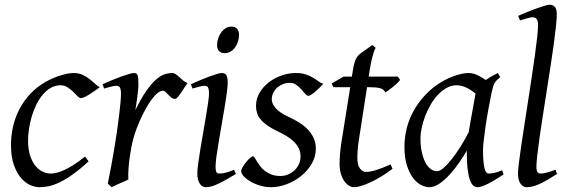

<svg xmlns="http://www.w3.org/2000/svg" viewBox="-20 -762 2369 802"><path d="M397 -397.9Q386.7 -390.6 375.2 -382.3Q363.8 -374 353 -367.4Q342.3 -360.8 332.8 -356.4Q323.2 -352.1 316.9 -352.1Q311.5 -352.1 303.7 -360.4Q295.9 -368.7 285.4 -378.9Q274.9 -389.2 261.7 -397.5Q248.5 -405.8 232.9 -405.8Q210.4 -405.8 191.9 -395Q173.3 -384.3 158.2 -366.2Q143.1 -348.1 131.6 -324.5Q120.1 -300.8 112.5 -275.1Q105 -249.5 101.1 -223.6Q97.2 -197.8 97.2 -174.8Q97.2 -143.1 104.2 -117.7Q111.3 -92.3 124 -74.5Q136.7 -56.6 154.3 -46.9Q171.9 -37.1 192.9 -37.1Q201.7 -37.1 215.3 -40Q229 -43 246.8 -51Q264.6 -59.1 286.6 -72.8Q308.6 -86.4 335 -107.9Q338.9 -102.5 343.3 -97.2Q347.7 -91.8 350.1 -87.9Q312 -53.2 281.7 -32Q251.5 -10.7 226.8 0.7Q202.1 12.2 182.4 16.1Q162.6 20 145 20Q128.4 20 107.9 11.7Q87.4 3.4 69.1 -17.1Q50.8 -37.6 38.3 -71.8Q25.9 -106 25.9 -157.2Q25.9 -189.9 32.7 -224.9Q39.6 -259.8 54.9 -293.2Q70.3 -326.7 95 -356.9Q119.6 -387.2 155.8 -411.1Q169.4 -419.9 186 -428.2Q202.6 -436.5 220.5 -442.9Q238.3 -449.2 255.6 -453.1Q272.9 -457 288.1 -457Q309.6 -457 326.4 -448.7Q343.3 -440.4 356.4 -429.9Q369.6 -419.4 379.6 -409.9Q389.6 -400.4 397 -397.9Z M763.2 -415Q757.3 -407.2 750.2 -396Q743.2 -384.8 736.1 -374.3Q729 -363.8 722.7 -356.4Q716.3 -349.1 711.4 -349.1Q702.1 -349.1 695.6 -354.5Q689 -359.9 683.3 -366Q677.7 -372.1 672.1 -377.4Q666.5 -382.8 659.2 -382.8Q646.5 -382.8 629.6 -365.5Q612.8 -348.1 595.9 -320.1Q579.1 -292 563.7 -257.1Q548.3 -222.2 538.1 -187Q532.7 -168.5 528.6 -146.2Q524.4 -124 521.2 -100.6Q518.1 -77.1 516.6 -54.4Q515.1 -31.7 516.1 -12.2Q509.8 -8.8 500.2 -4.6Q490.7 -0.5 480.7 3.9Q470.7 8.3 461.4 12.5Q452.1 16.6 446.3 20L430.2 4.9Q437.5 -29.8 444.3 -66.9Q451.2 -104 457.3 -140.9Q463.4 -177.7 468.5 -212.9Q473.6 -248 477.3 -278.3Q481 -308.6 483.2 -332.5Q485.4 -356.4 485.4 -371.1Q485.4 -382.3 483.6 -388.9Q481.9 -395.5 479.2 -398.7Q476.6 -401.9 472.9 -402.8Q469.2 -403.8 465.3 -403.8Q460.4 -403.8 452.1 -402.1Q443.8 -400.4 435.5 -397.9Q425.8 -395.5 415 -392.1L408.2 -410.2Q428.7 -419.4 449.5 -428Q470.2 -436.5 488.3 -442.9Q506.3 -449.2 519.8 -453.1Q533.2 -457 539.1 -457Q545.9 -457 549.8 -454.6Q553.7 -452.1 555.4 -446Q557.1 -439.9 557.6 -429Q558.1 -418 558.1 -400.9Q558.1 -395.5 556.6 -382.8Q555.2 -370.1 553.2 -355.2Q551.3 -340.3 549.1 -325.7Q546.9 -311 545.4 -301.8Q568.8 -350.1 589.8 -380.4Q610.8 -410.6 629.6 -427.7Q648.4 -444.8 665.5 -450.9Q682.6 -457 698.2 -457Q707 -457 714.1 -452.1Q721.2 -447.3 728.5 -440.4Q735.8 -433.6 744.1 -426.5Q752.4 -419.4 763.2 -415Z M965.3 -35.2Q942.4 -21.5 924.1 -11.2Q905.8 -1 890.6 6.1Q875.5 13.2 863.3 16.6Q851.1 20 840.3 20Q823.7 20 814 4.6Q804.2 -10.7 804.2 -37.1Q804.2 -51.8 807.9 -78.9Q811.5 -106 816.9 -138.9Q822.3 -171.9 828.6 -207.8Q835 -243.7 840.3 -276.1Q845.7 -308.6 849.4 -333.7Q853 -358.9 853 -371.1Q853 -382.3 851.6 -388.9Q850.1 -395.5 847.7 -398.7Q845.2 -401.9 841.3 -402.8Q837.4 -403.8 833 -403.8Q829.1 -403.8 821 -402.1Q813 -400.4 804.7 -397.9Q795.4 -395.5 784.2 -392.1L777.3 -410.2Q797.9 -419.4 818.1 -428Q838.4 -436.5 856 -442.9Q873.5 -449.2 886.7 -453.1Q899.9 -457 906.2 -457Q919.9 -457 925.5 -447.8Q931.2 -438.5 931.2 -416Q931.2 -401.9 927.5 -374.3Q923.8 -346.7 918 -312.5Q912.1 -278.3 905.8 -241Q899.4 -203.6 893.6 -169.4Q887.7 -135.3 884 -107.7Q880.4 -80.1 880.4 -65.9Q880.4 -50.8 883.5 -43.9Q886.7 -37.1 895 -37.1Q910.2 -37.1 924.1 -41Q938 -44.9 958 -53.2ZM978.5 -616.2Q978.5 -602.5 974.4 -589.1Q970.2 -575.7 962.4 -564.7Q954.6 -553.7 943.4 -546.9Q932.1 -540 918.5 -540Q903.3 -540 895 -548.8Q886.7 -557.6 886.7 -574.2Q886.7 -587.4 891.1 -600.8Q895.5 -614.3 903.3 -625.5Q911.1 -636.7 922.1 -643.8Q933.1 -650.9 946.8 -650.9Q961.9 -650.9 970.2 -641.8Q978.5 -632.8 978.5 -616.2Z M1330.1 -412.1Q1320.3 -400.9 1310.8 -391.8Q1301.3 -382.8 1293 -376Q1284.7 -369.1 1278.1 -365.5Q1271.5 -361.8 1268.1 -361.8Q1261.7 -361.8 1254.6 -370.4Q1247.6 -378.9 1238.5 -388.9Q1229.5 -398.9 1217.5 -407.5Q1205.6 -416 1189.5 -416Q1175.8 -416 1162.6 -410.9Q1149.4 -405.8 1138.9 -396.7Q1128.4 -387.7 1121.8 -374.8Q1115.2 -361.8 1115.2 -346.2Q1115.2 -329.1 1131.6 -310.1Q1147.9 -291 1187.5 -272.9Q1207.5 -263.7 1227.5 -251.5Q1247.6 -239.3 1263.4 -223.4Q1279.3 -207.5 1289.3 -187.3Q1299.3 -167 1299.3 -141.1Q1299.3 -107.4 1282 -77.9Q1264.6 -48.3 1237.5 -26.6Q1210.4 -4.9 1177.2 7.6Q1144 20 1112.3 20Q1089.4 20 1066.9 13.4Q1044.4 6.8 1026.9 -3.4Q1009.3 -13.7 998.3 -25.6Q987.3 -37.6 987.3 -47.9Q987.3 -53.2 993.2 -63.5Q999 -73.7 1007.1 -83.7Q1015.1 -93.8 1023.4 -101.3Q1031.7 -108.9 1037.1 -108.9Q1040.5 -108.9 1044.2 -102.8Q1047.9 -96.7 1053.5 -87.6Q1059.1 -78.6 1066.9 -67.9Q1074.7 -57.1 1086.4 -48.1Q1098.1 -39.1 1114 -33Q1129.9 -26.9 1151.4 -26.9Q1168.5 -26.9 1183.8 -33.4Q1199.2 -40 1210.7 -51Q1222.2 -62 1228.8 -76.9Q1235.4 -91.8 1235.4 -108.9Q1235.4 -127.9 1227.5 -143.3Q1219.7 -158.7 1206.8 -171.1Q1193.8 -183.6 1176.8 -193.8Q1159.7 -204.1 1141.1 -212.9Q1115.2 -225.1 1097.7 -237.3Q1080.1 -249.5 1069.3 -262.2Q1058.6 -274.9 1054 -289.1Q1049.3 -303.2 1049.3 -318.8Q1049.3 -349.6 1064.5 -375Q1079.6 -400.4 1103.5 -418.7Q1127.4 -437 1157 -447Q1186.5 -457 1215.3 -457Q1240.2 -457 1257.3 -451.2Q1274.4 -445.3 1287.4 -437.5Q1300.3 -429.7 1310.1 -422.4Q1319.8 -415 1330.1 -412.1Z M1619.6 -57.1Q1595.7 -38.6 1571.8 -24.2Q1547.9 -9.8 1526.4 0Q1504.9 9.8 1487.5 14.9Q1470.2 20 1459.5 20Q1447.3 20 1436.3 12.7Q1425.3 5.4 1416.7 -7.6Q1408.2 -20.5 1403.3 -38.6Q1398.4 -56.6 1398.4 -78.1Q1398.4 -87.4 1398.9 -96.7Q1399.4 -106 1400.1 -116Q1400.9 -126 1402.1 -137.2Q1403.3 -148.4 1405.3 -162.1L1442.9 -397.9H1372.6L1365.2 -413.1L1414.6 -441.9H1449.7L1452.6 -459Q1455.6 -479 1458.7 -492.2Q1461.9 -505.4 1466.1 -514.2Q1470.2 -522.9 1475.1 -528.6Q1480 -534.2 1486.3 -539.1L1535.6 -574.2L1549.3 -562Q1545.9 -557.6 1542 -546.4Q1538.6 -536.6 1533.9 -518.6Q1529.3 -500.5 1524.4 -470.2L1520 -441.9H1641.6L1651.4 -428.2Q1646.5 -421.4 1637.9 -413.3Q1629.4 -405.3 1620.1 -397.9Q1610.8 -390.6 1602.3 -384.5Q1593.8 -378.4 1589.4 -376Q1586.4 -382.8 1581.3 -387Q1576.2 -391.1 1567.4 -393.6Q1558.6 -396 1545.7 -397Q1532.7 -397.9 1514.6 -397.9H1513.2L1478.5 -173.8Q1477.1 -164.6 1475.8 -154.1Q1474.6 -143.6 1473.9 -134Q1473.1 -124.5 1472.9 -116.2Q1472.7 -107.9 1472.7 -103Q1472.7 -72.8 1483.6 -58.3Q1494.6 -43.9 1508.3 -43.9Q1525.4 -43.9 1550 -51.3Q1574.7 -58.6 1611.3 -75.2Z M1938 -210.4Q1941.4 -232.4 1945.6 -256.1Q1949.7 -279.8 1953.9 -301.8Q1958 -323.7 1961.2 -342Q1964.4 -360.4 1966.3 -371.1Q1959 -377 1950.2 -383.1Q1941.4 -389.2 1931.4 -394.3Q1921.4 -399.4 1910.4 -402.6Q1899.4 -405.8 1887.7 -405.8Q1865.2 -405.8 1845.5 -394.8Q1825.7 -383.8 1808.8 -365.7Q1792 -347.7 1778.6 -324.5Q1765.1 -301.3 1755.9 -276.6Q1746.6 -252 1741.5 -228Q1736.3 -204.1 1736.3 -185.1Q1736.3 -153.3 1741.7 -127.9Q1747.1 -102.5 1756.3 -84.5Q1765.6 -66.4 1778.3 -56.6Q1791 -46.9 1805.7 -46.9Q1817.4 -46.9 1834.2 -61.8Q1851.1 -76.7 1869.4 -100.3Q1887.7 -124 1905.8 -153.1Q1923.8 -182.1 1938 -210.4ZM2083.5 -33.2Q2041 -5.4 2014.9 7.3Q1988.8 20 1974.6 20Q1965.8 20 1957.8 13.9Q1949.7 7.8 1943.4 -9Q1937 -25.9 1933.3 -55.7Q1929.7 -85.4 1929.7 -132.8Q1917 -110.4 1898.7 -83.7Q1880.4 -57.1 1859.4 -33.9Q1838.4 -10.7 1816.2 4.6Q1793.9 20 1773.4 20Q1757.3 20 1739 10.7Q1720.7 1.5 1705.3 -18.8Q1689.9 -39.1 1679.7 -71Q1669.4 -103 1669.4 -148.9Q1669.4 -187.5 1678.5 -224.4Q1687.5 -261.2 1705.6 -294.9Q1723.6 -328.6 1749.8 -358.2Q1775.9 -387.7 1810.5 -411.1Q1823.7 -419.9 1839.6 -428.2Q1855.5 -436.5 1872.3 -442.9Q1889.2 -449.2 1905.8 -453.1Q1922.4 -457 1937.5 -457Q1947.8 -457 1957.5 -454.3Q1967.3 -451.7 1976.3 -447.3Q1985.4 -442.9 1993.7 -437.7Q2002 -432.6 2009.3 -427.7Q2020.5 -436 2033.2 -443.1Q2045.9 -450.2 2059.6 -457L2069.3 -439.9Q2061 -433.1 2055.7 -427.7Q2050.3 -422.4 2046.1 -415.3Q2042 -408.2 2039.1 -397.9Q2036.1 -387.7 2032.7 -371.1Q2025.4 -335.9 2018.8 -299.1Q2012.2 -262.2 2007.6 -229.5Q2002.9 -196.8 2000.2 -171.9Q1997.6 -147 1997.6 -136.2Q1997.6 -108.4 1999.3 -89.4Q2001 -70.3 2003.9 -58.8Q2006.8 -47.4 2011.2 -42.2Q2015.6 -37.1 2021.5 -37.1Q2031.2 -37.1 2044.7 -39.8Q2058.1 -42.5 2077.6 -50.8Z M2306.6 -35.2Q2282.7 -20 2264.4 -9.5Q2246.1 1 2231.2 7.6Q2216.3 14.2 2203.6 17.1Q2190.9 20 2178.7 20Q2165 20 2154.3 5.4Q2143.6 -9.3 2143.6 -38.1Q2143.6 -50.3 2147.2 -79.6Q2150.9 -108.9 2156.7 -149.4Q2162.6 -189.9 2170.2 -238.5Q2177.7 -287.1 2185.5 -337.9Q2193.4 -388.7 2200.9 -438.5Q2208.5 -488.3 2214.4 -531.2Q2220.2 -574.2 2223.9 -607.2Q2227.5 -640.1 2227.5 -657.2Q2227.5 -668.5 2225.3 -675Q2223.1 -681.6 2219.7 -684.8Q2216.3 -688 2211.7 -689Q2207 -689.9 2202.6 -689.9Q2198.7 -689.9 2190.2 -687.7Q2181.6 -685.5 2173.3 -683.1Q2163.6 -680.2 2151.9 -676.8L2144.5 -695.8Q2165 -705.1 2185.8 -713.4Q2206.5 -721.7 2224.4 -728Q2242.2 -734.4 2255.9 -738.3Q2269.5 -742.2 2275.9 -742.2Q2289.6 -742.2 2297.6 -733.4Q2305.7 -724.6 2305.7 -702.1Q2305.7 -683.1 2302 -649.4Q2298.3 -615.7 2292.5 -572.5Q2286.6 -529.3 2278.8 -479.7Q2271 -430.2 2263.2 -379.4Q2255.4 -328.6 2247.6 -279.5Q2239.7 -230.5 2233.9 -188.5Q2228 -146.5 2224.4 -114.5Q2220.7 -82.5 2220.7 -65.9Q2220.7 -49.3 2225.3 -43.2Q2230 -37.1 2237.8 -37.1Q2249 -37.1 2263.9 -41Q2278.8 -44.9 2300.8 -53.2Z"/></svg>

Font: Gentium Plus APac
Style: Italic
Weight: 400
Italic angle: -8°
Designer: J. Victor Gaultney, Annie Olsen, Iska Routamaa, Becca Hirsbrunner
Foundry: SIL International
Version: Version 5.000